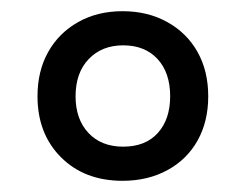

<svg xmlns="http://www.w3.org/2000/svg" viewBox="-20 -746 440 343"><path d="M199 -423Q131 -423 89 -465Q47 -507 47 -574Q47 -619 66 -653Q85 -687 119.5 -706.5Q154 -726 199 -726Q244 -726 279 -706.5Q314 -687 333 -653Q352 -619 352 -574Q352 -529 333 -495Q314 -461 279 -442Q244 -423 199 -423ZM200 -484Q240 -484 262 -508.5Q284 -533 284 -574Q284 -616 261.5 -640.5Q239 -665 200 -665Q162 -665 138.5 -640.5Q115 -616 115 -574Q115 -533 138 -508.5Q161 -484 200 -484Z"/></svg>

Font: Noto Serif Kannada Medium
Style: Regular
Weight: 500
Version: Version 2.003